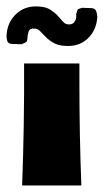

<svg xmlns="http://www.w3.org/2000/svg" viewBox="-43 -570 319 590"><path d="M201 -312Q201 -156 207 0H25Q32 -187 31 -375H201ZM197 -542 209 -546 239 -545Q250 -544 253 -534.5Q256 -525 256 -517Q253 -476 226 -451Q199 -426 157 -429Q136 -430 122 -438Q108 -446 98 -456Q88 -466 80.5 -474Q73 -482 64 -482Q48 -484 44.5 -472Q41 -460 41 -449Q41 -444 36.5 -440.5Q32 -437 27 -436L24 -434L-7 -435Q-18 -436 -20.5 -443.5Q-23 -451 -23 -460Q-21 -501 6.5 -527Q34 -553 76 -550Q98 -549 112 -540Q126 -531 135 -521Q144 -511 151 -503Q158 -495 168 -495Q181 -494 187 -504.5Q193 -515 191 -526L195 -539Z"/></svg>

Font: CAT Rhythmus
Style: Regular
Weight: 400
Designer: Peter Wiegel nach alter Vorlage
Foundry: Peter Wiegel
Version: 1.000